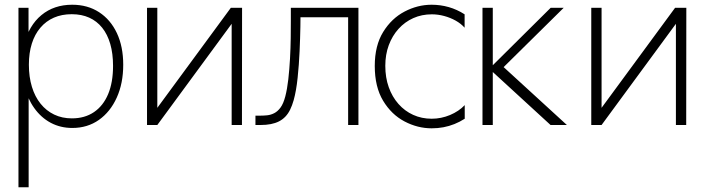

<svg xmlns="http://www.w3.org/2000/svg" viewBox="-20 -528 2976 811"><path d="M58 263V-495H100.5V-325.5L81 -338.5Q102 -420.5 155 -464.2Q208 -508 285 -508Q350 -508 398.5 -476.5Q447 -445 473.8 -388Q500.5 -331 500.5 -254.5Q500.5 -176 473.2 -115.8Q446 -55.5 397.8 -21.5Q349.5 12.5 285.5 12.5Q235.5 12.5 194.5 -9.2Q153.5 -31 124.5 -71.8Q95.5 -112.5 81 -169.5L101 -182V263ZM283.5 -28Q338 -28 377 -54.5Q416 -81 436.8 -130.5Q457.5 -180 457.5 -249.5Q457.5 -301.5 445.8 -342.2Q434 -383 411.5 -411Q389 -439 356.8 -453.5Q324.5 -468 283 -468Q241 -468 207.8 -453.5Q174.5 -439 150.8 -411.2Q127 -383.5 114.5 -344Q102 -304.5 102 -254.5Q102 -203 114.8 -161.2Q127.5 -119.5 151.5 -89.8Q175.5 -60 209 -44Q242.5 -28 283.5 -28Z M601 0V-495H644.5V-26L612.5 -29L955 -495H1002.5L1002 0H958.5V-453.5L992 -473L644.5 0Z M1450.5 0V-486.5L1480 -455H1208.5V-495H1494V0ZM1059 0V-39.5H1080.5Q1093.5 -39.5 1108.5 -41Q1123.5 -42.5 1138 -49.8Q1152.5 -57 1164.8 -73.5Q1177 -90 1185 -120.5Q1193 -151 1197.8 -193Q1202.5 -235 1205 -280.5Q1207.5 -326 1208 -367.5Q1208.5 -409 1208.5 -439.8Q1208.5 -470.5 1208.5 -482.5H1249.5Q1249.5 -461 1248.8 -415Q1248 -369 1245.5 -312Q1243 -255 1237.2 -199.8Q1231.5 -144.5 1220.5 -105Q1214 -82 1205.5 -64.8Q1197 -47.5 1185.2 -35.2Q1173.5 -23 1158.2 -15.2Q1143 -7.5 1123.8 -3.8Q1104.5 0 1080.5 0Z M1803.5 14Q1744 14 1688.8 -15Q1633.5 -44 1598.2 -102.5Q1563 -161 1563 -249.5Q1563 -335.5 1598.5 -393Q1634 -450.5 1689 -479.2Q1744 -508 1803 -508Q1840.5 -508 1875.5 -498Q1910.5 -488 1942.5 -467.5V-411Q1927 -428.5 1904.5 -441Q1882 -453.5 1856 -460.5Q1830 -467.5 1804 -467.5Q1761.5 -467.5 1725.8 -451.5Q1690 -435.5 1663.5 -406.2Q1637 -377 1622.2 -337.2Q1607.5 -297.5 1607.5 -250Q1607.5 -200.5 1622 -159.8Q1636.5 -119 1663 -89Q1689.5 -59 1725.2 -42.8Q1761 -26.5 1803.5 -26.5Q1843.5 -26.5 1881 -42.2Q1918.5 -58 1943 -84V-26.5Q1922 -13 1899.5 -4Q1877 5 1853.2 9.5Q1829.5 14 1803.5 14Z M2018 0V-495H2061.5V0ZM2086 -223.5 2051 -242 2306 -495H2361ZM2305.5 0 2051 -233.5 2097 -254 2374.5 0Z M2477.5 0V-495H2521V-26L2489 -29L2831.5 -495H2879L2878.5 0H2835V-453.5L2868.5 -473L2521 0Z"/></svg>

Font: Russolo 10pt ExtraLight
Style: Regular
Weight: 200
Designer: Micah Stupak-Hahn
Version: Version 1.000